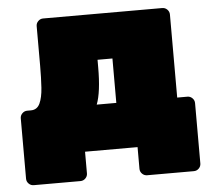

<svg xmlns="http://www.w3.org/2000/svg" viewBox="-48 -571 800 732"><g transform="rotate(-5 352.0 -205.0)"><path d="M52 110Q41 110 33 102Q25 94 25 83V-148Q25 -159 33 -167Q41 -175 52 -175H66Q90 -175 100.5 -197.5Q111 -220 113.5 -257.5Q116 -295 116 -341V-493Q116 -504 124 -512Q132 -520 143 -520H599Q610 -520 618 -512Q626 -504 626 -493V-175H665Q676 -175 684 -167Q692 -159 692 -148V83Q692 94 684 102Q676 110 665 110H486Q475 110 467 102Q459 94 459 83V0H258V83Q258 94 250 102Q242 110 231 110ZM318 -175H393V-345H336V-316Q336 -269 331.5 -233.5Q327 -198 318 -175Z"/></g></svg>

Font: Rubik Black
Style: Regular
Weight: 900
Designer: Hubert and Fischer
Foundry: Hubert and Fischer
Version: Version 2.300;gftools[0.9.30]